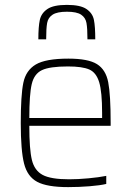

<svg xmlns="http://www.w3.org/2000/svg" viewBox="-20 -758 538 786"><path d="M433 -243H100Q100 -147 110.5 -103.5Q121 -60 154.5 -42Q188 -24 263 -24Q299 -24 342 -28Q385 -32 415 -38V-5Q390 1 346.5 4.5Q303 8 259 8Q173 8 132.5 -13.5Q92 -35 78.5 -88.5Q65 -142 65 -254Q65 -368 75.5 -419Q86 -470 126.5 -494Q167 -518 260 -518Q341 -518 377 -495.5Q413 -473 423 -421.5Q433 -370 433 -256ZM100 -275H398V-296Q398 -382 386 -421.5Q374 -461 345.5 -473.5Q317 -486 258 -486Q184 -486 152 -471Q120 -456 110 -414Q100 -372 100 -275ZM370 -597H338Q338 -642 334 -664Q330 -686 312 -698Q294 -710 254 -710Q214 -710 195.5 -698Q177 -686 173 -664Q169 -642 169 -597H137Q137 -649 143 -676.5Q149 -704 174 -721Q199 -738 254 -738Q309 -738 334 -721Q359 -704 364.5 -676.5Q370 -649 370 -597Z"/></svg>

Font: Saira Semi Condensed Thin
Style: Regular
Weight: 100
Width: 4
Designer: Hector Gatti with collaboration of the Omnibus-Type team
Foundry: Omnibus-Type
Version: Version 1.001; ttfautohint (v1.8)